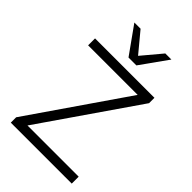

<svg xmlns="http://www.w3.org/2000/svg" viewBox="-273 -1036 1136 1136"><g transform="rotate(45 295.0 -468.0)"><path d="M50 0V-45L486 -678L490 -647H50V-705H547V-660L111 -28L107 -58H560V0ZM270 -765 148 -936H200L303 -812L407 -936H458L336 -765Z"/></g></svg>

Font: Nunito Sans 10pt Light
Style: Regular
Weight: 300
Designer: Vernon Adams
Foundry: Vernon Adams
Version: Version 3.101;gftools[0.9.27]